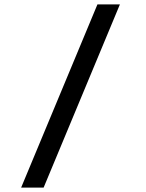

<svg xmlns="http://www.w3.org/2000/svg" viewBox="-20 -750 660 870"><path d="M75.8 100 421.5 -730H523.3L177.7 100Z"/></svg>

Font: Monaspace Radon Var
Style: Regular
Weight: 400
Designer: Riley Cran and the Lettermatic Team
Version: Version 1.000 (Monaspace Radon Var)